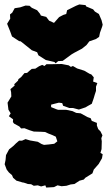

<svg xmlns="http://www.w3.org/2000/svg" viewBox="-20 -814 490 864"><path d="M54 -1 39 -14 34 -26 20 -38 10 -51 1 -75 5 -94 7 -116 21 -142 41 -158 52 -169 66 -181H79L95 -188L115 -182L150 -176L167 -166L178 -162L200 -164L224 -167L238 -178L231 -199L216 -206L198 -213L183 -220L165 -221L132 -222L113 -228L90 -237L75 -236L67 -245L43 -258L38 -265L39 -277L20 -291L28 -304L18 -320L14 -352L31 -380L30 -399L27 -413L46 -429L44 -435L61 -451L63 -458L75 -467L90 -485L102 -486L112 -495L123 -504L139 -505L156 -516L170 -522L180 -517L189 -525H205L258 -526L289 -520L299 -513L308 -517L327 -506L359 -496L383 -482L391 -479L402 -466L399 -447L418 -440L412 -424V-405L407 -390L402 -373L400 -367L393 -347L375 -337L365 -331L335 -321L308 -328H292L264 -338L260 -350L245 -352L225 -347L210 -343V-332L232 -323L241 -320H277L306 -314L323 -306L343 -304L374 -287L388 -282L393 -270L416 -261V-249L422 -233L432 -223L441 -205L436 -192L438 -178L437 -143L432 -126L442 -120L439 -102L424 -76L402 -51L396 -34L385 -27L364 -14L357 -6L338 -1L315 14L298 16L279 22L257 24L239 20L223 28L188 30L184 20L165 25L150 20L132 22L120 15L105 14L85 7V8ZM230 -529 225 -535 186 -544 153 -565 147 -579 123 -588 112 -597 73 -628 66 -629 34 -650 26 -672 12 -707 26 -730 25 -749 35 -757 46 -777 71 -781 95 -789 113 -788 123 -779 147 -768 160 -752 164 -744 188 -738 201 -721 223 -711 246 -737 265 -747 278 -751 282 -768 322 -788 337 -794 365 -791 368 -785 399 -772 407 -762 425 -751 437 -723 442 -703 440 -695 430 -667 426 -648 411 -638 382 -628 369 -611 349 -595 315 -577 303 -570 262 -540 242 -539Z"/></svg>

Font: Winky Rough Black
Style: Regular
Weight: 900
Designer: Simon Atzbach
Foundry: typofactur
Version: Version 1.206; ttfautohint (v1.8.4.7-5d5b)